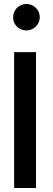

<svg xmlns="http://www.w3.org/2000/svg" viewBox="-20 -955 264 965"><path d="M46 -868C46 -830 75 -802 113 -802C150 -802 180 -832 180 -869C180 -905 150 -935 113 -935C75 -935 46 -905 46 -868ZM161 -10V-693H51V-10Z"/></svg>

Font: Bluebird
Style: LiNrw
Weight: 300
Designer: Jasper
Foundry: Cannot Into Space Fonts
Version: Version 0.98